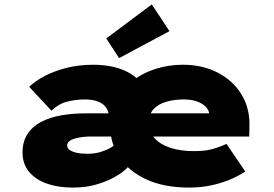

<svg xmlns="http://www.w3.org/2000/svg" viewBox="-20 -839 1240 869"><path d="M310 10Q243 10 192 -8Q141 -26 111.5 -61.5Q82 -97 82 -149Q82 -198 104.5 -232.5Q127 -267 166.5 -287.5Q206 -308 257.5 -317Q309 -326 368 -326H933L928 -301V-319Q926 -341 910.5 -356.5Q895 -372 869.5 -380.5Q844 -389 812 -389Q771 -389 734.5 -379Q698 -369 676 -346Q654 -323 654 -284Q654 -241 680.5 -212.5Q707 -184 752.5 -169.5Q798 -155 859 -155Q911 -155 946 -165.5Q981 -176 1005 -188L1090 -63Q1054 -39 1013 -23Q972 -7 928 1.5Q884 10 836 10Q724 10 644.5 -26Q565 -62 522 -125Q479 -188 479 -268Q479 -331 505.5 -382.5Q532 -434 577 -470.5Q622 -507 682 -526.5Q742 -546 808 -546Q896 -546 965 -510.5Q1034 -475 1072.5 -412.5Q1111 -350 1109 -268L1108 -221H385Q372 -221 355 -219Q338 -217 322 -213Q306 -209 295 -201Q284 -193 284 -181Q284 -168 296.5 -159.5Q309 -151 329.5 -147Q350 -143 374 -143Q408 -143 434.5 -151Q461 -159 480 -170Q499 -181 508 -192L567 -93Q550 -69 512.5 -45.5Q475 -22 423.5 -6Q372 10 310 10ZM474 -242V-302Q474 -326 465.5 -343Q457 -360 442.5 -369.5Q428 -379 408.5 -384Q389 -389 366 -389Q324 -389 284.5 -379Q245 -369 213 -338L112 -446Q139 -472 181.5 -494.5Q224 -517 280 -531.5Q336 -546 404 -546Q451 -546 494.5 -536Q538 -526 573.5 -504Q609 -482 629.5 -445Q650 -408 650 -352V-242ZM519 -576 461 -665 667 -819 747 -698Z"/></svg>

Font: Lexend Mega Black
Style: Regular
Weight: 900
Version: Version 1.007